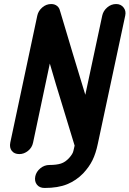

<svg xmlns="http://www.w3.org/2000/svg" viewBox="-20 -752 642 952"><path d="M165 -675Q170 -698 189.5 -715Q209 -732 234 -732Q251 -732 263 -722.5Q275 -713 278 -696V-697Q295 -641 310 -590Q325 -539 340 -489.5Q355 -440 370.5 -389Q386 -338 403 -282L487 -675Q492 -698 511.5 -715Q531 -732 556 -732Q579 -732 592.5 -715Q606 -698 601 -675L465 -39Q455 9 438.5 42.5Q422 76 392 108Q358 143 313 161.5Q268 180 201 180Q176 180 163 163.5Q150 147 155 122Q160 99 180 82.5Q200 66 225 66Q260 66 282 59Q304 52 323 31Q341 11 344 -4L350 -30Q333 -85 318 -135Q303 -185 288 -233.5Q273 -282 258 -331.5Q243 -381 227 -437L144 -45Q139 -20 119 -4Q99 12 76 12Q51 12 38.5 -4Q26 -20 31 -45Z"/></svg>

Font: VDS
Style: Bold Italic
Weight: 700
Designer: artmaker
Foundry: artmaker
Version: Version 1.000 2009 initial release